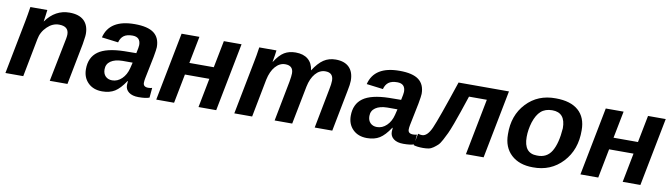

<svg xmlns="http://www.w3.org/2000/svg" viewBox="-32 -996 5118 1463"><g transform="rotate(10 2526.5 -264.0)"><path d="M497 0H360L418 -291Q431 -349 431 -371Q431 -434 356 -434Q306 -434 265 -394Q222 -353 212 -296L155 0H17L98 -416Q108 -468 117 -528H248Q248 -527 247.5 -522.5Q247 -518 245.5 -507.5Q244 -497 243 -487L236 -438H237Q309 -538 419 -538Q493 -538 531 -502Q569 -466 569 -399Q569 -384 565 -360Q562 -332 559 -319Z M1047 5Q999 5 972 -15.5Q945 -36 945 -70Q945 -83 947 -101H944Q903 -39 863.5 -14.5Q824 10 766 10Q698 10 657 -30.5Q616 -71 616 -136Q616 -227 679 -272.5Q742 -318 880 -321L973 -322Q984 -371 984 -386Q984 -449 922 -449Q878 -449 854.5 -431.5Q831 -414 822 -379L694 -395Q729 -538 924 -538Q1025 -538 1072 -502.5Q1119 -467 1119 -394Q1119 -378 1108 -317L1073 -145Q1069 -125 1069 -110Q1069 -78 1108 -78Q1123 -78 1138 -82L1131 -6Q1104 5 1047 5ZM947 -201 958 -246H879Q821 -245 788.5 -222.5Q756 -200 756 -159Q756 -125 775.5 -105.5Q795 -86 827 -86Q868 -86 901 -117.5Q934 -149 947 -201Z M1287 -528H1425L1384 -319H1573L1614 -528H1751L1648 0H1511L1555 -226H1366L1322 0H1184Z M2417 -436Q2372 -436 2339.5 -398Q2307 -360 2294 -296L2236 0H2100L2160 -310Q2168 -356 2168 -376Q2168 -436 2106 -436Q2063 -436 2030 -398.5Q1997 -361 1983 -295L1926 0H1788L1869 -416Q1878 -458 1888 -528H2021Q2021 -527 2016 -490Q2011 -456 2007 -438H2009Q2045 -494 2081.5 -516Q2118 -538 2169 -538Q2229 -538 2264.5 -508.5Q2300 -479 2307 -424Q2346 -485 2386 -511.5Q2426 -538 2479 -538Q2547 -538 2583 -502Q2619 -466 2619 -399Q2619 -371 2608 -319L2546 0H2410L2469 -306Q2478 -349 2478 -374V-376Q2477 -436 2417 -436Z M3096 5Q3048 5 3021 -15.5Q2994 -36 2994 -70Q2994 -83 2996 -101H2993Q2952 -39 2912.5 -14.5Q2873 10 2815 10Q2747 10 2706 -30.5Q2665 -71 2665 -136Q2665 -227 2728 -272.5Q2791 -318 2929 -321L3022 -322Q3033 -371 3033 -386Q3033 -449 2971 -449Q2927 -449 2903.5 -431.5Q2880 -414 2871 -379L2743 -395Q2778 -538 2973 -538Q3074 -538 3121 -502.5Q3168 -467 3168 -394Q3168 -378 3157 -317L3122 -145Q3118 -125 3118 -110Q3118 -78 3157 -78Q3172 -78 3187 -82L3180 -6Q3153 5 3096 5ZM2996 -201 3007 -246H2928Q2870 -245 2837.5 -222.5Q2805 -200 2805 -159Q2805 -125 2824.5 -105.5Q2844 -86 2876 -86Q2917 -86 2950 -117.5Q2983 -149 2996 -201Z M3717 0H3580L3665 -436H3527Q3500 -356 3485.5 -312.5Q3471 -269 3451 -215Q3431 -161 3419 -135.5Q3407 -110 3390.5 -79Q3374 -48 3360.5 -35.5Q3347 -23 3329 -10Q3311 3 3292 6.5Q3273 10 3249 10Q3203 10 3176 1L3194 -90Q3212 -85 3225 -85Q3266 -85 3298 -156.5Q3330 -228 3430 -528H3820Z M4417 -333Q4419 -182 4328.5 -85Q4238 12 4099 10Q3993 10 3931 -47.5Q3869 -105 3869 -205Q3866 -351 3954.5 -445.5Q4043 -540 4182 -538Q4296 -538 4356.5 -485Q4417 -432 4417 -333ZM4273 -323Q4273 -444 4171 -444Q4116 -444 4083 -414Q4051 -386 4031 -325Q4013 -266 4013 -210Q4013 -84 4114 -84Q4191 -81 4228 -143.5Q4265 -206 4273 -323Z M4569 -528H4707L4666 -319H4855L4896 -528H5033L4930 0H4793L4837 -226H4648L4604 0H4466Z"/></g></svg>

Font: Libra Sans
Style: Bold Italic
Weight: 700
Italic angle: -12°
Foundry: Context Ltd
Version: Version 1.002